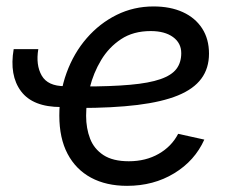

<svg xmlns="http://www.w3.org/2000/svg" viewBox="-20 -571 728 602"><path d="M171.4 -235.4Q83 -235.4 45.9 -284.9Q8.8 -334.5 22.9 -417H100.1Q91.8 -367.2 110.8 -334Q129.9 -300.8 183.1 -300.8ZM378.4 11.7Q313 11.7 265.4 -13.9Q217.8 -39.6 191.9 -88.6Q166 -137.7 166 -208.5Q166 -280.3 188.7 -342.5Q211.4 -404.8 252 -451.4Q292.5 -498 345.9 -524.4Q399.4 -550.8 461.4 -550.8Q514.2 -550.8 553.2 -533Q592.3 -515.1 613.8 -481.9Q635.3 -448.7 635.3 -402.8Q635.3 -356.9 611.3 -324.5Q587.4 -292 537.8 -271.7Q488.3 -251.5 410.9 -241.9Q333.5 -232.4 227.1 -232.4L238.8 -299.8Q328.1 -299.8 387.9 -305.2Q447.8 -310.5 482.9 -322.8Q518.1 -335 533.2 -355Q548.3 -375 548.3 -404.3Q548.3 -436 522.5 -454.8Q496.6 -473.6 452.6 -473.6Q397.9 -473.6 359.6 -448.2Q321.3 -422.9 297.1 -382.6Q272.9 -342.3 261.5 -296.1Q250 -250 250 -208Q250 -168.5 262.5 -136.2Q274.9 -104 304.4 -84.7Q334 -65.4 383.8 -65.4Q437 -65.4 477.5 -88.6Q518.1 -111.8 538.6 -151.4L620.6 -133.3Q590.8 -66.9 526.1 -27.6Q461.4 11.7 378.4 11.7Z"/></svg>

Font: Inter 18pt
Style: Italic
Weight: 400
Italic angle: -9.3988°
Designer: Rasmus Andersson
Foundry: rsms
Version: Version 4.001;git-66647c0bb